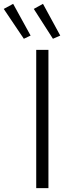

<svg xmlns="http://www.w3.org/2000/svg" viewBox="-84 -979 378 999"><path d="M104.5 -719.7H168V0H104.5ZM-64.5 -932.6 -15.6 -959 75.2 -793.9 40 -777.3ZM91.8 -932.6 139.6 -959 229.5 -793.9 191.4 -777.3Z"/></svg>

Font: Reddit Sans Chocolate Light
Style: Regular
Weight: 300
Designer: Stephen Hutchings
Foundry: Reddit
Version: Version 1.013